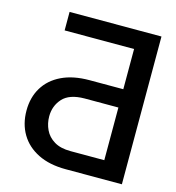

<svg xmlns="http://www.w3.org/2000/svg" viewBox="-107 -805 820 896"><g transform="rotate(15 303.5 -357.0)"><path d="M563 0H291.5Q212.9 0 157.5 -27.6Q102.1 -55.2 73 -104.2Q43.9 -153.3 43.9 -217.8Q43.9 -281.2 73 -329.1Q102.1 -377 157.5 -403.6Q212.9 -430.2 291.5 -430.2H454.6V-624.5H119.1V-713.9H563ZM454.6 -87.4V-341.8H291.5Q218.3 -341.3 185.8 -305.4Q153.3 -269.5 153.3 -218.8Q153.3 -184.6 167.5 -154.5Q181.6 -124.5 212.2 -106Q242.7 -87.4 291.5 -87.4Z"/></g></svg>

Font: Inter Cardless Display
Style: Regular
Weight: 400
Designer: Rasmus Andersson
Foundry: rsms
Version: Version 4.001;git-9221beed3